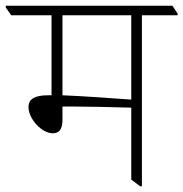

<svg xmlns="http://www.w3.org/2000/svg" viewBox="-41 -642 637 667"><path d="M142 -179C165 -179 176 -193 176 -226V-272C186 -272 198 -272 207 -272C257 -272 347 -270 415 -268V-18L446 5H452V-589H576V-595L558 -622H-21V-616L-2 -589H138V-311C134 -311 130 -311 126 -311C83 -311 58 -300 58 -270C58 -229 104 -179 142 -179ZM176 -311V-589H415V-296C345 -301 251 -308 176 -311Z"/></svg>

Font: Noto Serif Devanagari ExtraLight
Style: Regular
Weight: 200
Designer: Universal Thirst, Indian Type Foundry and the Monotype Design Team
Foundry: Monotype Imaging Inc.
Version: Version 2.004